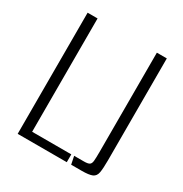

<svg xmlns="http://www.w3.org/2000/svg" viewBox="-148 -735 813 851"><g transform="rotate(30 259.0 -310.0)"><path d="M58.5 -620H109.4V-40H309.8V0H58.5ZM332.2 0 323.9 -40.8H374.9Q393.9 -40.8 401.9 -45.8Q409.9 -50.8 411.4 -65.8Q412.9 -80.8 412.9 -111.8V-620H463.8V-97.7Q463.8 -56.7 460 -35.4Q456.1 -14.2 439.7 -7.1Q423.2 0 385.8 0Z"/></g></svg>

Font: Smooch Sans Thin
Style: Regular
Weight: 100
Designer: Robert E. Leuschke
Foundry: Robert E. Leuschke
Version: Version 1.010